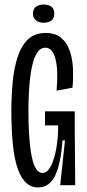

<svg xmlns="http://www.w3.org/2000/svg" viewBox="-20 -815 382 845"><path d="M147 10Q88 10 59 -69.5Q30 -149 30 -328Q30 -394 36 -455.5Q42 -517 58 -565.5Q74 -614 103.5 -642Q133 -670 181 -670Q223 -670 248.5 -649Q274 -628 286.5 -592.5Q299 -557 301 -514Q303 -471 299 -429L229 -416Q237 -507 224 -556Q211 -605 180 -605Q157 -605 142.5 -581.5Q128 -558 120 -518.5Q112 -479 108.5 -429.5Q105 -380 105 -329Q105 -200 119.5 -127Q134 -54 167 -54Q188 -54 203 -82Q218 -110 227 -157.5Q236 -205 236 -263H178V-325H309V-243L311 0H245L266 -197H255Q248 -96 223 -43Q198 10 147 10ZM171 -715Q151 -715 138 -725.5Q125 -736 125 -755Q125 -775 138 -785Q151 -795 171 -795Q219 -795 219 -755Q219 -715 171 -715Z"/></svg>

Font: Bricolage Grotesque 48pt Condensed Light
Style: Regular
Weight: 300
Width: 3
Designer: Mathieu Triay
Foundry: Atelier Triay
Version: Version 1.000; ttfautohint (v1.8.4.7-5d5b);gftools[0.9.32]